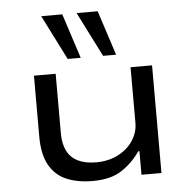

<svg xmlns="http://www.w3.org/2000/svg" viewBox="-54 -819 876 881"><g transform="rotate(-5 384.0 -378.0)"><path d="M338 9Q270 9 219 -12Q168 -33 139.5 -82.5Q111 -132 111 -215V-496H211V-222Q211 -173 227.5 -140.5Q244 -108 277.5 -91.5Q311 -75 361 -75Q419 -75 463.5 -98.5Q508 -122 532 -159.5Q556 -197 556 -239V-496H655V0H563V-109H558Q522 -57 471.5 -24Q421 9 338 9ZM435 -559 331 -765H428L495 -559ZM272 -559 168 -765H265L332 -559Z"/></g></svg>

Font: Nunito Sans 7pt Expanded
Style: Regular
Weight: 400
Width: 7
Designer: Vernon Adams
Foundry: Vernon Adams
Version: Version 3.101;gftools[0.9.27]